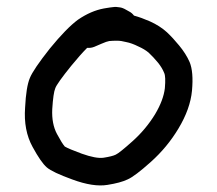

<svg xmlns="http://www.w3.org/2000/svg" viewBox="-20 -522 641 566"><path d="M237 -381C244.3 -380.3 251.3 -381.3 258 -384L279 -393C289.7 -397.7 297.3 -400.3 302 -401C308.7 -401.7 316.3 -402 325 -402C333 -402 342 -400.7 352 -398C362.7 -396 374.7 -391.7 388 -385C400 -379.7 410 -373.7 418 -367C427.3 -358.3 436.7 -348.3 446 -337C454 -327 460 -317 464 -307C467.3 -300.3 468 -285.3 466 -262C463.3 -238.7 453.7 -213 437 -185C419 -155.7 397 -129.3 371 -106C345 -82.7 328.3 -69.3 321 -66C314.3 -62.7 302.3 -59.7 285 -57C270.3 -55 249 -59 221 -69C195.7 -78.3 179 -85.3 171 -90C165.7 -96 158 -108.3 148 -127C137.3 -147 132.7 -171.3 134 -200C136 -232 139 -252.7 143 -262C146.3 -271.3 162 -293.3 190 -328C208 -350 223.7 -367.7 237 -381ZM375 -476C371 -481.3 366.3 -485.3 361 -488L352 -493C348.7 -495 345.3 -496.7 342 -498C338.7 -499.3 335.2 -500.2 331.5 -500.5C327.8 -500.8 325 -501.2 323 -501.5C321 -501.8 317.7 -501.7 313 -501C308.3 -500.3 305.5 -500 304.5 -500C303.5 -500 300.3 -499.5 295 -498.5C289.7 -497.5 286.7 -497 286 -497C260.7 -492.3 235.3 -481.3 210 -464C187.3 -447.3 159.7 -419 127 -379C94.3 -337.7 74.7 -308.7 68 -292C60.7 -274.7 56 -245.7 54 -205C50.7 -160.3 58 -121.7 76 -89C92.7 -58.3 106.7 -38.2 118 -28.5C129.3 -18.8 154.3 -7 193 7C234.3 22.3 269 27.7 297 23C322.3 19 342 13.7 356 7C370 1 393 -16.3 425 -45C457 -73.7 484 -106.3 506 -143C529.3 -181.7 542.7 -219 546 -255C549.3 -291.7 547 -319.7 539 -339C531.7 -355.7 521.3 -372 508 -388C496 -402.7 484 -415.7 472 -427C458 -439.7 441.3 -450.3 422 -459C405.3 -466.3 389.7 -472 375 -476Z"/></svg>

Font: Ruji's Handwriting Font v.2.0
Style: Medium
Weight: 500
Version: Version 2.0